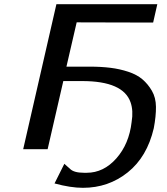

<svg xmlns="http://www.w3.org/2000/svg" viewBox="-20 -714 797 919"><path d="M91 0 250 -694H733L713 -606L347 -607L298 -395H410Q464 -395 508.5 -389.5Q553 -384 594 -370.5Q635 -357 661.5 -334.5Q688 -312 707 -279.5Q726 -247 726.5 -202.5Q727 -158 716 -100Q684 37 591.5 111Q499 185 377 185Q318 185 241 164L288 70Q293 75 302.5 83Q312 91 314 93Q332 113 382 113H388H395Q476 113 537 44Q598 -25 610 -130Q619 -184 605 -224Q570 -326 373 -326H283L208 0Z"/></svg>

Font: Coval
Style: Medium Italic
Weight: 500
Foundry: Context Ltd
Version: Version 001.000